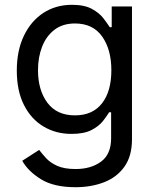

<svg xmlns="http://www.w3.org/2000/svg" viewBox="-20 -573 653 809"><path d="M298.3 215.8Q207.5 215.8 153.3 182.6Q99.1 149.4 73.7 104.5L145 58.6Q156.7 74.2 174.1 93.3Q191.4 112.3 220.9 125.7Q250.5 139.2 298.3 139.2Q363.8 139.2 406 107.9Q448.2 76.7 448.2 9.3V-100.1H439.9Q430.7 -84.5 413.8 -63Q397 -41.5 365.5 -25.1Q334 -8.8 281.2 -8.8Q215.8 -8.8 163.6 -39.8Q111.3 -70.8 81.1 -130.4Q50.8 -189.9 50.8 -275.4Q50.8 -359.9 80.6 -422.1Q110.4 -484.4 162.8 -518.6Q215.3 -552.7 283.2 -552.7Q335.9 -552.7 367.4 -535.4Q398.9 -518.1 416 -495.6Q433.1 -473.1 442.4 -458.5H450.7V-545.9H536.1V14.2Q536.1 84.5 504.4 129.2Q472.7 173.8 418.7 194.8Q364.7 215.8 298.3 215.8ZM295.9 -86.9Q370.1 -86.9 409.7 -137.5Q449.2 -188 449.2 -277.3Q449.2 -364.3 410.4 -419.2Q371.6 -474.1 295.9 -474.1Q244.1 -474.1 209.5 -447.5Q174.8 -420.9 157.5 -376.5Q140.1 -332 140.1 -277.3Q140.1 -193.4 179.7 -140.1Q219.2 -86.9 295.9 -86.9Z"/></svg>

Font: Inter-Regular
Style: Regular
Weight: 400
Designer: Rasmus Andersson
Foundry: rsms
Version: Version 4.000;git-a52131595